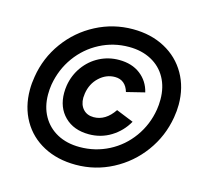

<svg xmlns="http://www.w3.org/2000/svg" viewBox="-105 -827 1001 952"><g transform="rotate(15 396.0 -350.5)"><path d="M215 -319Q215 -338 218 -357Q227 -412 258.5 -455.5Q290 -499 336.5 -523Q383 -547 437 -547Q503 -547 546.5 -513.5Q590 -480 603 -425L510 -402Q502 -430 484 -445Q466 -460 439 -460Q394 -460 358.5 -427Q323 -394 315 -342Q313 -326 313 -320Q313 -284 333 -262Q353 -240 387 -240Q448 -240 491 -304L580 -268Q550 -215 499 -183.5Q448 -152 386 -152Q308 -152 261.5 -198Q215 -244 215 -319ZM464 -712Q557 -712 628.5 -673.5Q700 -635 739.5 -566Q779 -497 779 -409Q779 -377 773 -342Q756 -242 697 -161.5Q638 -81 550 -35Q462 11 362 11Q268 11 196.5 -27Q125 -65 86 -133.5Q47 -202 47 -290Q47 -324 53 -358Q69 -458 128 -539Q187 -620 275.5 -666Q364 -712 464 -712ZM140 -291Q140 -228 167 -180Q194 -132 243 -105.5Q292 -79 358 -79Q438 -79 507 -114.5Q576 -150 622 -214Q668 -278 681 -358Q685 -382 685 -410Q685 -473 658.5 -521Q632 -569 582.5 -595.5Q533 -622 468 -622Q388 -622 319 -586Q250 -550 204 -486.5Q158 -423 144 -342Q140 -318 140 -291Z"/></g></svg>

Font: Oak Sans
Style: Bold Italic
Weight: 700
Italic angle: -9.5°
Foundry: Erik Kennedy, Walven
Version: Version 1.000